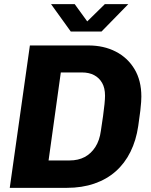

<svg xmlns="http://www.w3.org/2000/svg" viewBox="-20 -905 729 925"><path d="M27 0 124 -686H406Q480 -686 537.5 -656.5Q595 -627 628 -572Q661 -517 661 -440Q661 -429 660 -413.5Q659 -398 656 -371.5Q653 -345 646 -298Q636 -229 608.5 -173.5Q581 -118 537.5 -79.5Q494 -41 434.5 -20.5Q375 0 302 0ZM214 -132H315Q357 -132 388 -148.5Q419 -165 439.5 -197Q460 -229 466 -275Q472 -314 476.5 -346Q481 -378 483.5 -403.5Q486 -429 486 -444Q486 -481 472 -505.5Q458 -530 433.5 -543Q409 -556 374 -556H273ZM321 -753 226 -885H340L414 -783H381L485 -885H598L469 -753Z"/></svg>

Font: Chivo Medium
Style: Bold Italic
Weight: 700
Italic angle: -8.05°
Version: Version 2.002